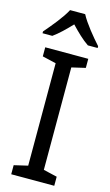

<svg xmlns="http://www.w3.org/2000/svg" viewBox="-141 -994 600 1043"><g transform="rotate(15 159.0 -472.0)"><path d="M201 -944H116C93 -899 41 -837 4 -794V-784H59C90 -806 124 -839 158 -875C192 -839 226 -806 259 -784H314V-794C278 -834 224 -899 201 -944ZM280 0V-51L203 -69V-645L280 -663V-714H38V-663L115 -645V-69L38 -51V0Z"/></g></svg>

Font: Noto Sans Khmer UI SemiCondensed
Style: Regular
Weight: 400
Width: 4
Designer: Danh Hong and the Monotype Design Team
Foundry: Monotype Imaging Inc.
Version: Version 2.002